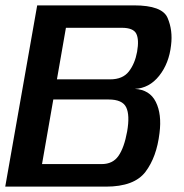

<svg xmlns="http://www.w3.org/2000/svg" viewBox="-30 -695 686 715"><path d="M-10.5 0H364.5Q470 0 511.8 -55.2Q553.5 -110.5 564 -199.5Q573 -270 550.2 -315.5Q527.5 -361 472 -364Q526 -366.5 562.8 -412.8Q599.5 -459 607 -526.5Q614 -582 594 -628.5Q574 -675 469 -675H108.5ZM126.5 -84 168.5 -324.5H374.5Q426 -324.5 440 -295.2Q454 -266 443.5 -205.5Q432.5 -145 411.2 -114.5Q390 -84 349 -84ZM182 -399.5 215.5 -591.5H423.5Q466.5 -591.5 477.5 -569.5Q488.5 -547.5 480.5 -502Q472.5 -458 449.8 -428.8Q427 -399.5 380 -399.5Z"/></svg>

Font: Anybody UltraCondensed Thin Medium
Style: Italic
Weight: 500
Italic angle: -10°
Version: Version 1.111